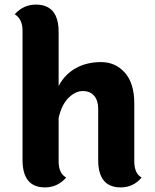

<svg xmlns="http://www.w3.org/2000/svg" viewBox="-20 -804 676 835"><path d="M564 -354V-103Q564 -49 596 -32Q560 11 505 11Q407 11 407 -108V-331Q407 -367 389.5 -387.5Q372 -408 340 -408Q308 -408 278 -378.5Q248 -349 235 -291V-103Q235 -49 268 -32Q230 11 176 11Q78 11 78 -108V-671Q78 -721 44 -742Q82 -784 136 -784Q235 -784 235 -665V-430Q262 -481 309.5 -507.5Q357 -534 419.5 -534Q482 -534 523 -488Q564 -442 564 -354Z"/></svg>

Font: Laila
Style: Bold
Weight: 700
Designer: Hitesh Malaviya
Foundry: Indian Type Foundry
Version: Version 1.302;PS 1.0;hotconv 1.0.78;makeotf.lib2.5.61930; tt